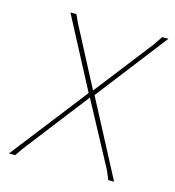

<svg xmlns="http://www.w3.org/2000/svg" viewBox="-98 -720 734 804"><g transform="rotate(15 269.5 -318.5)"><path d="M534 -637 296 -329 469 0H444L428 -38L280 -314L65 -36L40 0H13L270 -331L109 -637H135L151 -602L285 -346L480 -597L507 -637Z"/></g></svg>

Font: Alegreya Sans SC Thin
Style: Italic
Weight: 100
Italic angle: -7°
Designer: Juan Pablo del Peral
Foundry: Huerta Tipografica
Version: Version 2.007